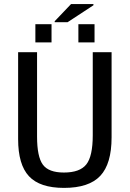

<svg xmlns="http://www.w3.org/2000/svg" viewBox="-20 -916 640 946"><path d="M529.8 -239.3Q529.8 -108.9 474.1 -49.6Q418.5 9.8 295.4 9.8Q176.3 9.8 122.8 -47.6Q69.3 -105 69.3 -230.5V-658.7H162.6V-243.2Q162.6 -143.6 191.2 -104.7Q219.7 -65.9 294.9 -65.9Q373.5 -65.9 405.3 -106Q437 -146 437 -249.5V-658.7H529.8ZM330.1 -896H440.4V-890.1L313 -806.6H249.5V-811.5ZM366.2 -707V-796.9H445.8V-707ZM154.3 -707V-796.9H233.9V-707Z"/></svg>

Font: Cousine
Style: Regular
Weight: 400
Monospace: yes
Designer: Steve Matteson
Foundry: Ascender Corporation
Version: Version 1.20